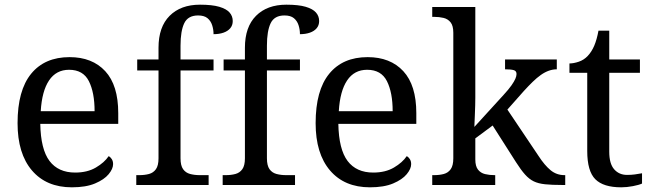

<svg xmlns="http://www.w3.org/2000/svg" viewBox="-20 -790 2785 820"><path d="M287 10Q178 10 116.5 -62Q55 -134 55 -264Q55 -404 113 -475Q171 -546 277 -546Q374 -546 429.5 -486Q485 -426 485 -307V-261H152Q154 -152 191.5 -102.5Q229 -53 301 -53Q353 -53 389.5 -74.5Q426 -96 444 -123Q451 -120 457 -111Q463 -102 463 -89Q463 -69 444 -46Q425 -23 386 -6.5Q347 10 287 10ZM384 -315Q384 -395 359.5 -443.5Q335 -492 275 -492Q220 -492 189.5 -446.5Q159 -401 154 -315Z M562 0V-42H575Q598 -42 616.5 -47Q635 -52 646 -67.5Q657 -83 657 -114V-489H566V-536H657V-586Q657 -675 704.5 -722.5Q752 -770 834 -770Q886 -770 916.5 -761Q947 -752 960.5 -736.5Q974 -721 974 -700Q974 -682 963.5 -669.5Q953 -657 934.5 -650.5Q916 -644 892 -644Q892 -664 886 -682.5Q880 -701 866 -712.5Q852 -724 826 -724Q783 -724 767 -691Q751 -658 751 -595V-536H892V-489H751V-114Q751 -83 762 -67.5Q773 -52 792 -47Q811 -42 833 -42H871V0Z M931 0V-42H944Q967 -42 985.5 -47Q1004 -52 1015 -67.5Q1026 -83 1026 -114V-489H935V-536H1026V-586Q1026 -675 1073.5 -722.5Q1121 -770 1203 -770Q1255 -770 1285.5 -761Q1316 -752 1329.5 -736.5Q1343 -721 1343 -700Q1343 -682 1332.5 -669.5Q1322 -657 1303.5 -650.5Q1285 -644 1261 -644Q1261 -664 1255 -682.5Q1249 -701 1235 -712.5Q1221 -724 1195 -724Q1152 -724 1136 -691Q1120 -658 1120 -595V-536H1261V-489H1120V-114Q1120 -83 1131 -67.5Q1142 -52 1161 -47Q1180 -42 1202 -42H1240V0Z M1560 10Q1451 10 1389.5 -62Q1328 -134 1328 -264Q1328 -404 1386 -475Q1444 -546 1550 -546Q1647 -546 1702.5 -486Q1758 -426 1758 -307V-261H1425Q1427 -152 1464.5 -102.5Q1502 -53 1574 -53Q1626 -53 1662.5 -74.5Q1699 -96 1717 -123Q1724 -120 1730 -111Q1736 -102 1736 -89Q1736 -69 1717 -46Q1698 -23 1659 -6.5Q1620 10 1560 10ZM1657 -315Q1657 -395 1632.5 -443.5Q1608 -492 1548 -492Q1493 -492 1462.5 -446.5Q1432 -401 1427 -315Z M1826 0V-42H1834Q1857 -42 1875.5 -47Q1894 -52 1905 -67.5Q1916 -83 1916 -114V-650Q1916 -680 1904.5 -694.5Q1893 -709 1874.5 -713.5Q1856 -718 1834 -718H1826V-760H2010V-374Q2010 -361 2009.5 -340Q2009 -319 2008 -298Q2007 -277 2006.5 -262.5Q2006 -248 2006 -248L2131 -385Q2153 -409 2164.5 -425.5Q2176 -442 2181 -453.5Q2186 -465 2186 -474Q2186 -487 2174 -490.5Q2162 -494 2137 -494V-536H2358V-494Q2341 -494 2324 -488Q2307 -482 2290 -470Q2273 -458 2255 -440.5Q2237 -423 2217 -401L2147 -322L2280 -124Q2306 -84 2331.5 -63Q2357 -42 2391 -42H2394V0H2380Q2337 0 2308 -3Q2279 -6 2259.5 -15.5Q2240 -25 2222.5 -44.5Q2205 -64 2184 -97L2084 -254L2010 -199V-109Q2010 -80 2021.5 -65.5Q2033 -51 2051.5 -46.5Q2070 -42 2092 -42H2095V0Z M2633 10Q2557 10 2522.5 -24.5Q2488 -59 2488 -145V-479H2412V-519Q2430 -519 2452 -526.5Q2474 -534 2490 -551Q2507 -569 2518 -595Q2529 -621 2536 -659H2582V-536H2713V-479H2582V-142Q2582 -91 2603 -67Q2624 -43 2658 -43Q2676 -43 2691 -45Q2706 -47 2722 -50V-6Q2709 0 2683 5Q2657 10 2633 10Z"/></svg>

Font: Noto Serif Armenian
Style: Regular
Weight: 400
Designer: Monotype Design Team
Foundry: Monotype Imaging Inc.
Version: Version 2.007